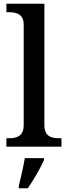

<svg xmlns="http://www.w3.org/2000/svg" viewBox="-20 -780 362 1021"><path d="M14 0H307V-45H295C254 -45 216 -54 216 -115V-760H14V-715H27C66 -715 106 -706 106 -649V-115C106 -54 67 -45 27 -45H14ZM80 208V221H128C157 179 196 113 214 71V61H112C104 108 91 165 80 208Z"/></svg>

Font: Noto Serif Vithkuqi Medium
Style: Regular
Weight: 500
Version: Version 1.005